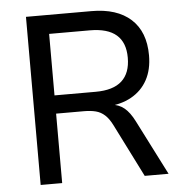

<svg xmlns="http://www.w3.org/2000/svg" viewBox="-52 -768 772 818"><g transform="rotate(-5 334.5 -359.5)"><path d="M89 0V-719H369Q478 -719 537.5 -665Q597 -611 597 -510Q597 -449 573 -405Q549 -361 504 -336Q459 -311 396 -308L402 -315L419 -314Q450 -312 473.5 -293Q497 -274 517 -234L636 0H534L420 -227Q406 -255 389 -270.5Q372 -286 350.5 -291.5Q329 -297 300 -297H181V0ZM181 -375H357Q432 -375 469 -408.5Q506 -442 506 -508Q506 -573 468.5 -605.5Q431 -638 355 -638H181Z"/></g></svg>

Font: Nunitoga
Style: Medium
Weight: 500
Designer: Vernon Adams
Foundry: Vernon Adams
Version: Version 1.0